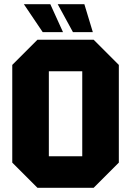

<svg xmlns="http://www.w3.org/2000/svg" viewBox="-20 -888 620 908"><path d="M38 -119V-581L157 -700H423L542 -581V-119L423 0H157ZM211 -551V-149H369V-551ZM379 -868 419 -736H325L253 -868ZM218 -868 278 -736H182L93 -868Z"/></svg>

Font: Tektur SemiCondensed
Style: Bold
Weight: 700
Width: 4
Designer: Adam Jagosz
Foundry: Adam Jagosz
Version: Version 1.005;gftools[0.9.30]